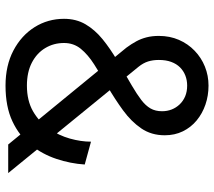

<svg xmlns="http://www.w3.org/2000/svg" viewBox="-60 -712 782 702"><g transform="rotate(90 331.0 -361.0)"><path d="M154.3 -432.1 508.3 0Q521.5 0 534.4 0Q547.4 0 560.5 0Q573.7 0 586.7 0Q599.6 0 612.8 0L224.1 -476.6Q210.4 -493.7 204.8 -511.2Q199.2 -528.8 199.2 -550.8Q199.2 -576.7 206.3 -595.9Q213.4 -615.2 226.3 -628.2Q239.3 -641.1 256.3 -647.7Q273.4 -654.3 293 -654.3Q314.9 -654.3 332.3 -647Q349.6 -639.6 361.8 -626.7Q374 -613.8 380.4 -597.4Q386.7 -581.1 386.7 -562.5L474.6 -572.3Q474.6 -608.9 460.2 -638.4Q445.8 -668 420.4 -689Q395 -710 362.3 -721.2Q329.6 -732.4 293 -732.4Q256.3 -732.4 223.6 -719.2Q190.9 -706.1 165.5 -681.6Q140.1 -657.2 125.7 -624Q111.3 -590.8 111.3 -550.8Q111.3 -525.9 116.5 -505.9Q121.6 -485.8 131.1 -468.3Q140.6 -450.7 154.3 -432.1ZM137.2 -204.1Q137.2 -239.3 158.4 -265.4Q179.7 -291.5 215.3 -314.2Q251 -336.9 293 -361.3Q341.8 -389.6 383.1 -419.7Q424.3 -449.7 449.5 -486.6Q474.6 -523.4 474.6 -572.3L386.7 -562.5Q386.7 -538.1 376.5 -520.3Q366.2 -502.4 345.5 -486.6Q324.7 -470.7 293 -452.1Q245.6 -424.8 201.7 -398.9Q157.7 -373 123.3 -345Q88.9 -316.9 68.8 -282.7Q48.8 -248.5 48.8 -204.1Q48.8 -145 79.3 -96.4Q109.9 -47.9 164.8 -19Q219.7 9.8 293 9.8Q370.1 9.8 423.6 -15.4Q477.1 -40.5 510.5 -82.8Q543.9 -125 561 -176.3Q578.1 -227.5 581.5 -279.8L498 -302.7Q498 -266.1 486.6 -225.3Q475.1 -184.6 450.4 -148.9Q425.8 -113.3 387 -90.8Q348.1 -68.4 293 -68.4Q244.1 -68.4 209.2 -86.4Q174.3 -104.5 155.8 -135.3Q137.2 -166 137.2 -204.1Z"/></g></svg>

Font: Giphurs SC
Style: Regular
Weight: 400
Version: Version 0.920